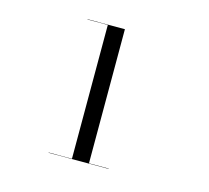

<svg xmlns="http://www.w3.org/2000/svg" viewBox="-74 -991 677 621"><g transform="rotate(15 265.0 -681.0)"><path d="M137 -457V-456H338V-457H272V-906H147V-905H215V-457Z"/></g></svg>

Font: Bodoni* 96pt
Style: Regular
Weight: 400
Version: Version 2.3